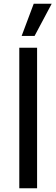

<svg xmlns="http://www.w3.org/2000/svg" viewBox="-20 -1005 301 1025"><path d="M178 0H83V-750H178ZM95.5 -813 160 -985H256L164.5 -813Z"/></svg>

Font: Mohave Medium
Style: Regular
Weight: 500
Designer: Gumpita Rahayu
Foundry: Tokotype
Version: Version 2.003